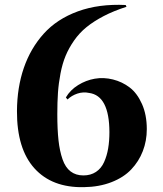

<svg xmlns="http://www.w3.org/2000/svg" viewBox="-20 -755 669 790"><path d="M257.8 -345.7 251 -354Q269 -384.8 301.3 -404.8Q333.5 -424.8 370.1 -431.2Q406.7 -437.5 444.8 -428Q482.9 -418.5 513.7 -395Q544.4 -371.6 564.2 -327.1Q584 -282.7 584 -223.6Q584 -175.3 567.6 -133.1Q551.3 -90.8 520 -57.9Q488.8 -24.9 438.5 -5.4Q388.2 14.2 324.7 15.1Q193.8 17.6 121.6 -62.5Q49.3 -142.6 49.8 -297.9Q50.3 -395 78.1 -475.8Q106 -556.6 160.2 -616.7Q214.4 -676.8 300.5 -708.3Q386.7 -739.7 497.1 -734.4L500.5 -727.1Q448.2 -710.4 407 -689Q365.7 -667.5 335.9 -643.3Q306.2 -619.1 284.7 -588.1Q263.2 -557.1 250 -525.4Q236.8 -493.7 229 -453.1Q221.2 -412.6 218.5 -373.8Q215.8 -335 215.8 -285.2Q215.8 -222.2 220.7 -177.7Q225.6 -133.3 237.3 -99.6Q249 -65.9 270.5 -49.6Q292 -33.2 323.2 -33.2Q353 -33.2 374.8 -47.6Q396.5 -62 408.2 -87.9Q419.9 -113.8 425 -144.3Q430.2 -174.8 430.2 -211.4Q429.7 -361.3 346.7 -372.6Q322.3 -377.9 298.3 -369.9Q274.4 -361.8 257.8 -345.7Z"/></svg>

Font: Cinzel Decorative Bold
Style: Regular
Weight: 700
Designer: Natanael Gama
Version: Version 1.001;PS 001.001;hotconv 1.0.56;makeotf.lib2.0.21325